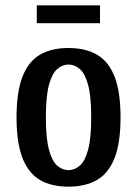

<svg xmlns="http://www.w3.org/2000/svg" viewBox="-20 -690 513 720"><path d="M237 10Q173 10 130 -15Q87 -40 64.5 -97Q42 -154 42 -250Q42 -346 64.5 -403Q87 -460 130 -485Q173 -510 237 -510Q300 -510 343.5 -485Q387 -460 409.5 -403Q432 -346 432 -250Q432 -154 409.5 -97Q387 -40 343.5 -15Q300 10 237 10ZM237 -52Q260 -52 279.5 -69Q299 -86 310.5 -129Q322 -172 322 -250Q322 -329 310.5 -371.5Q299 -414 279.5 -431Q260 -448 237 -448Q214 -448 194.5 -431Q175 -414 163.5 -371.5Q152 -329 152 -250Q152 -172 163.5 -129Q175 -86 194.5 -69Q214 -52 237 -52ZM118 -603V-670H355V-603Z"/></svg>

Font: Cuprum SemiBold
Style: Regular
Weight: 600
Designer: Jovanny Lemonad
Foundry: Jovanny Lemonad
Version: Version 3.000